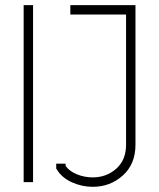

<svg xmlns="http://www.w3.org/2000/svg" viewBox="-20 -699 611 737"><path d="M250 -679.2H500V-143.1Q500 -69.3 451.7 -25.6Q403.3 18.1 335.9 18.1Q294.9 18.1 256.6 1Q218.3 -16.1 199.2 -46.9L195.8 -51.8V-70.8H231.9V-62Q246.6 -41.5 275.4 -29.8Q304.2 -18.1 335.9 -18.1Q388.7 -18.1 426.3 -51.5Q463.9 -85 463.9 -143.1V-643.1H250ZM106.9 0H70.8V-679.2H106.9Z"/></svg>

Font: RawengulkPcs
Style: Regular
Weight: 400
Version: Version 0.92